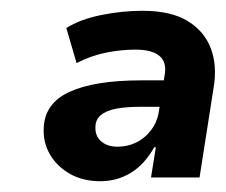

<svg xmlns="http://www.w3.org/2000/svg" viewBox="-20 -736 419 356"><path d="M166 -400Q134 -400 110 -413.5Q86 -427 73 -449Q60 -471 61 -497Q62 -544 108.5 -565.5Q155 -587 242 -587H296L289 -538H242Q214 -538 195.5 -534.5Q177 -531 167 -522.5Q157 -514 157 -501Q156 -484 167.5 -474Q179 -464 198 -464Q217 -464 233 -472Q249 -480 260 -494.5Q271 -509 274 -526L285 -595Q290 -620 276 -632Q262 -644 231 -644Q205 -644 177 -638.5Q149 -633 122 -619L103 -684Q128 -700 167 -708Q206 -716 244 -716Q297 -716 328 -697Q359 -678 371 -646Q383 -614 376 -573L350 -407H260L269 -463H266Q248 -431 222.5 -415.5Q197 -400 166 -400Z"/></svg>

Font: Nunito Sans 11pt ExtraBold
Style: Italic
Weight: 800
Italic angle: -9°
Version: Version 3.101;gftools[0.9.27]